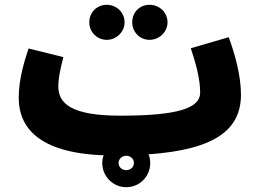

<svg xmlns="http://www.w3.org/2000/svg" viewBox="-20 -627 1077 800"><path d="M603 -461C644 -461 678 -494 678 -534C678 -576 644 -607 603 -607C562 -607 531 -576 531 -534C531 -494 562 -461 603 -461ZM425 -461C465 -461 499 -494 499 -534C499 -576 465 -607 425 -607C384 -607 352 -576 352 -534C352 -494 384 -461 425 -461ZM506 153C562 153 606 108 606 52C606 40 604 28 599 16C879 -4 984 -88 984 -233C984 -311 959 -402 933 -472L775 -426C797 -360 814 -297 814 -241C814 -178 727 -145 482 -145C278 -145 223 -195 223 -267C223 -306 234 -349 244 -389L99 -425C82 -374 58 -298 58 -219C58 -102 134 10 412 20C408 30 406 41 406 52C406 108 451 153 506 153ZM506 82C489 82 474 70 474 52C474 35 489 22 506 22C523 22 538 34 538 52C538 70 523 82 506 82Z"/></svg>

Font: Noto Sans Arabic SemCond Blk
Style: Regular
Weight: 900
Width: 4
Designer: Monotype Design Team, Nadine Chahine, Nizar Qandah and Khaled Hosny
Foundry: Monotype Imaging Inc.
Version: Version 2.012